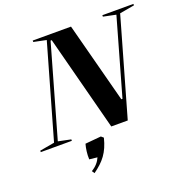

<svg xmlns="http://www.w3.org/2000/svg" viewBox="-225 -850 1217 1249"><g transform="rotate(-20 384.0 -226.0)"><path d="M-64 0H151V-10L64 -28L244 -660H252L424 0H538L730 -672L832 -690V-700H617V-690L704 -672L554 -144H546L400 -700H135V-690L222 -672L38 -28L-64 -10ZM206 230 218 248C290 196 330 148 354 52L338 38L228 48C220 76 214 116 216 152L271 158C259 186 239 210 206 230Z"/></g></svg>

Font: Mazius Display Extra Italic
Style: Bold
Weight: 700
Italic angle: -17°
Designer: Alberto Casagrande & Collletttivo
Foundry: Collletttivo
Version: Version 2.000;Glyphs 3.2 (3217)